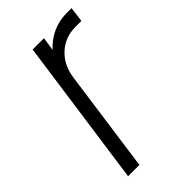

<svg xmlns="http://www.w3.org/2000/svg" viewBox="-176 -603 660 660"><g transform="rotate(-45 154.0 -273.0)"><path d="M37 0 113 -540H168L157 -466L150 -477Q174 -510 209 -528Q244 -546 285 -546H308L301 -491H272Q222 -491 186.8 -458.8Q151.5 -426.5 144 -373L92 0Z"/></g></svg>

Font: Mohave Light
Style: Italic
Weight: 300
Italic angle: -8°
Designer: Gumpita Rahayu
Foundry: Tokotype
Version: Version 2.003